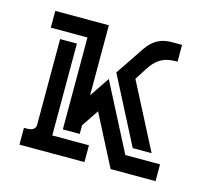

<svg xmlns="http://www.w3.org/2000/svg" viewBox="-72 -525 671 610"><g transform="rotate(15 263.0 -220.0)"><path d="M215.3 -439.9V-209.5L259.3 -274.9L372.6 -55.2H486.8V0H338.9L252.9 -167L215.3 -110.8V-82.5H159.7V-384.8H39.1V-439.9ZM132.3 -357.4V-55.2H252.9V0H39.1V-55.2Q44.9 -55.2 51.8 -55.4Q58.6 -55.7 64.2 -57.6Q69.8 -59.6 73.5 -64Q77.1 -68.4 77.1 -76.7V-357.4ZM456.1 -384.8Q429.7 -384.8 413.8 -378.9Q397.9 -373 386.2 -361.8Q374.5 -350.6 364.5 -334.5Q354.5 -318.4 340.8 -297.4L451.7 -82.5H389.6L276.9 -301.3L317.9 -361.8Q328.6 -377.9 338.1 -392.3Q347.7 -406.7 359.1 -417.2Q370.6 -427.7 386 -433.8Q401.4 -439.9 424.3 -439.9H456.1Z"/></g></svg>

Font: Isar CAT
Style: Regular
Weight: 400
Designer: Digitized by Peter Wiegel
Foundry: CAT-Fonts, Peter Wiegel
Version: Version 1.000; ttfautohint (v1.3)